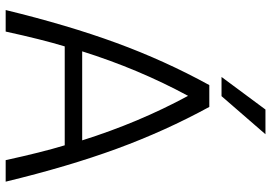

<svg xmlns="http://www.w3.org/2000/svg" viewBox="-156 -776 933 660"><g transform="rotate(90 310.0 -446.5)"><path d="M480 -203H140Q116 -124 89 0H15Q67 -214 128 -380.5Q189 -547 273 -700H348Q431 -548 492 -381.5Q553 -215 605 0H531Q504 -124 480 -203ZM463 -263Q402 -457 310 -627Q218 -457 157 -263ZM357 -893H442L311 -742H245Z"/></g></svg>

Font: Krub
Style: Regular
Weight: 400
Designer: Ekaluck Peanpanawate
Foundry: Cadson Demak Co.,Ltd.
Version: Version 1.000; ttfautohint (v1.6)